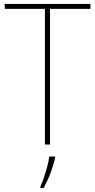

<svg xmlns="http://www.w3.org/2000/svg" viewBox="-20 -734 483 975"><path d="M234 0H208V-689H4V-714H439V-689H234ZM260 68Q251 106 236 146Q221 186 201 221H185V214Q193 197 202.5 169Q212 141 220 111.5Q228 82 230 61H260Z"/></svg>

Font: Noto Sans Lao Looped SemiCondensed Thin
Style: Regular
Weight: 100
Width: 4
Designer: Mark Frömberg, Ben Mitchell
Foundry: The Fontpad Ltd
Version: Version 1.002; ttfautohint (v1.8.4.7-5d5b)